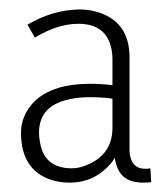

<svg xmlns="http://www.w3.org/2000/svg" viewBox="-20 -686 353 406"><path d="M281.2 -299.8Q293 -299.8 299.8 -300.8L297.9 -330.1Q293 -329.1 287.1 -329.1Q256.8 -329.1 253.9 -365.2Q253.9 -372.1 253.9 -377.9V-564.5Q253.9 -637.7 190.4 -659.2Q170.9 -666 147.5 -666Q90.8 -665 38.1 -633.8L53.7 -606.4Q101.6 -635.7 145.5 -635.7Q205.1 -635.7 215.8 -582Q217.8 -572.3 217.8 -561.5V-505.9Q195.3 -508.8 170.9 -508.8Q71.3 -508.8 37.1 -451.2Q24.4 -429.7 24.4 -405.3Q24.4 -327.1 87.9 -305.7Q106.4 -299.8 127 -299.8Q182.6 -299.8 217.8 -344.7Q220.7 -349.6 222.7 -352.5Q229.5 -304.7 270.5 -300.8Q276.4 -299.8 281.2 -299.8ZM131.8 -330.1Q73.2 -330.1 64.5 -385.7Q62.5 -395.5 62.5 -405.3Q62.5 -465.8 133.8 -477.5Q150.4 -480.5 168.9 -480.5Q195.3 -480.5 217.8 -477.5V-416Q217.8 -361.3 168 -338.9Q149.4 -330.1 131.8 -330.1Z"/></svg>

Font: Yaldevi Colombo ExtraLight
Style: Regular
Weight: 275
Designer: Sol Matas, Denzil Rajitha, Kosala Senevirathne and Pathum Egodawatta
Foundry: Mooniak
Version: Version 1.020 ; ttfautohint (v1.6)